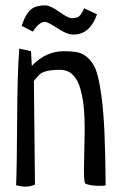

<svg xmlns="http://www.w3.org/2000/svg" viewBox="-20 -692 453 716"><path d="M106.4 -390.6 110.4 -3.9Q95.7 3.9 75.2 3.9Q59.6 3.9 40 -1Q43 -62.5 43.9 -243.2Q44.9 -423.8 51.8 -510.7L95.7 -501L98.6 -446.3Q150.4 -501 217.8 -501Q252 -501 272.5 -496.1Q293 -491.2 312 -472.2Q331.1 -453.1 340.8 -421.9Q350.6 -390.6 358.4 -332.5Q366.2 -274.4 369.6 -196.8Q373 -119.1 374 -1Q368.2 1 351.6 1Q316.4 1 296.9 -7.8Q293 -23.4 293 -59.6Q293 -78.1 294.4 -129.4Q295.9 -180.7 295.9 -209Q295.9 -255.9 292.5 -291Q289.1 -326.2 279.8 -360.4Q270.5 -394.5 251.5 -413.1Q232.4 -431.6 204.1 -431.6Q171.9 -431.6 153.8 -426.8Q135.7 -421.9 128.4 -415Q121.1 -408.2 106.4 -390.6ZM248 -624Q265.6 -624 274.9 -631.3Q284.2 -638.7 293.9 -661.1L341.8 -638.7Q313.5 -558.6 247.1 -563.5Q228.5 -564.5 194.8 -586.4Q161.1 -608.4 149.4 -610.4Q127 -612.3 102.5 -574.2L60.5 -595.7Q77.1 -643.6 97.2 -658.2Q117.2 -672.9 150.4 -671.9Q168.9 -670.9 201.7 -647.5Q234.4 -624 248 -624Z"/></svg>

Font: Neucha
Style: Regular
Weight: 400
Designer: Jovanny Lemonad
Foundry: Jovanny Lemonad
Version: Version 001.001